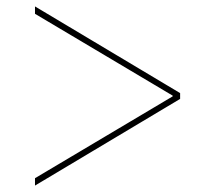

<svg xmlns="http://www.w3.org/2000/svg" viewBox="-20 -619 670 598"><path d="M541 -329V-311L89 -41V-64L518 -319V-321L89 -576V-599Z"/></svg>

Font: IBM Plex Sans JP Thin
Style: Regular
Weight: 100
Designer: Mike Abbink; Paul van der Laan; Pieter van Rosmalen; Wujin Sim; Yejin Wi; Jinhee Kim; Boomi Park; Yona Kim; Kichan Ma
Foundry: Sandoll Inc.
Version: Version 1.001